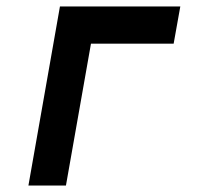

<svg xmlns="http://www.w3.org/2000/svg" viewBox="-20 -571 640 591"><path d="M164.5 -551H535L514.5 -436.5H260L183 0H67.5Z"/></svg>

Font: JuliaMono ExtraBold
Style: Italic
Weight: 800
Italic angle: -9°
Monospace: yes
Designer: cormullion
Foundry: corm
Version: Version 0.057; ttfautohint (v1.8.4)